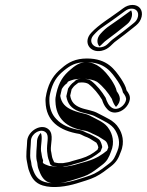

<svg xmlns="http://www.w3.org/2000/svg" viewBox="-20 -743 595 778"><path d="M478.1 -708.8 464.7 -698.8C427.8 -671.3 380.7 -643.7 350 -610.5C314.6 -573 343.8 -527.3 391.4 -537.2C422.6 -543.7 433.5 -565.6 450.4 -577C476.7 -596.6 493.2 -609 519.3 -630.2L531.6 -640.2C543.1 -649.6 550.7 -661.5 553.8 -675C560.1 -702.3 544.1 -723 516.9 -723C503.5 -723 490.4 -718.2 478.1 -708.8ZM201.5 -85H200.2C199.5 -85.3 197.3 -90.8 193.7 -98.6C189.7 -107.5 189.2 -121.5 186.2 -133.4C183.9 -159.1 199.3 -197.6 177.9 -217.9C149.1 -245.3 94.4 -214.1 90.1 -173.2C89.8 -146.5 83.3 -113.5 89.1 -88.4C92.3 -74.6 93.2 -60.6 99.1 -47.4C108.6 -20.9 122.7 -0.7 153.4 8.7C195.8 21.7 251.2 12.1 289.9 0.5C314 -7.5 344.1 -15.1 366.8 -26.5C392.9 -39.6 408.7 -53.4 429.5 -68.9C452.4 -86.2 460.8 -103.4 469.3 -127.3C486.8 -167.9 474.5 -204.5 461 -224.4C443.1 -254.8 408.7 -266.6 378.5 -283.1C355.3 -296.5 329 -297.6 306.6 -306.5C282.4 -316 268.6 -329.4 264.4 -355.7L270.3 -381.2C274.2 -387.5 281.1 -395.8 287.2 -399.8C291.6 -402.7 296.3 -407.5 298.2 -408H298.8C303 -408.6 307.2 -409 310.5 -409C321.9 -409 331.3 -407 337.9 -403.2C360 -386.3 378.9 -362.9 393.6 -338.6C397.2 -326.8 402.9 -314.4 410 -306.1C417.5 -296.3 428.7 -285.9 448.2 -287C477.2 -288.7 501.8 -314.3 505.9 -339.2C508.5 -354.4 501.5 -365.4 492.9 -376.7C490 -392.8 479.8 -409.2 470.9 -423.5C444.7 -461.3 415.3 -506 332.3 -506C286.8 -506 256.7 -490.8 229.8 -466.6C198.4 -441.1 179 -411.6 168.4 -365.5C165.1 -351.1 163.7 -340.8 164.6 -330.4C166.5 -253.4 218.9 -213.5 302.4 -200.2C310.9 -197.3 320.5 -190.7 333.7 -186.5L344.7 -181C350.2 -177.3 363.2 -169.8 370.8 -164.6C373.5 -160.7 377.3 -153.1 378.5 -145.2L374.9 -136.1C355.3 -120.4 337.5 -109.2 308.7 -100.6L272.8 -90.5C259.1 -85.5 253.5 -85.1 235.3 -82H216.6C210.8 -82.6 205.3 -83.8 201.5 -85ZM485.7 -697.7C495.1 -704.9 503.7 -708 513.5 -708C532.6 -708 543.2 -694.1 538.8 -675C536.6 -665.2 531.5 -657.4 523.4 -650.8L511.1 -640.8C485.5 -620 468.9 -607.5 443.4 -588.5C417.9 -570.6 415.8 -556.9 391.6 -551.9C359.4 -545.2 334.7 -574.8 360.3 -601.9C372.8 -615.4 380.9 -623.5 400.2 -636.4C427.4 -655.3 445.5 -667.7 472.2 -687.7ZM212.3 -67H233.2C250.4 -69.9 260.5 -71.3 274.5 -76.3L309.8 -86.3C343.7 -96.4 364.5 -110.6 387.2 -128.8L394.4 -146.8C392.6 -158.2 388.4 -168.7 384.2 -174.7C378.7 -182.6 359.8 -190.8 354.6 -194.3L342.2 -200.6C330.1 -204.4 321 -210.8 309.2 -214.8C261 -222.5 229.7 -237.1 207.7 -261.2C190 -279.2 180.7 -304.5 180 -334.1C179.7 -343.2 180 -351.1 183.4 -365.5C193.3 -408.7 209.9 -433.3 237.9 -456C263.7 -477 285.2 -491 328.9 -491C405.4 -491 431.3 -451.2 457.4 -413.5C467.7 -396.9 475.5 -383.2 478.2 -368.2C486.6 -357.3 492.3 -347.7 490.8 -338.3C487 -315.8 457.4 -292.8 435.2 -305.4C421 -313.5 413.2 -330.1 408 -347C392.5 -372.6 372.9 -397.5 349 -415.8C340.8 -422 327.1 -424 314 -424C308.3 -424 307.5 -423.9 297.8 -422.6C285.1 -418.9 282.5 -412.9 280.7 -411.7C268.9 -403.9 262 -393.7 255.9 -384.2L248.7 -352.9C253.9 -320.9 270.4 -303.3 298.2 -292.3C323.5 -282.4 348.3 -281.4 368.8 -269.7C398.3 -253.5 431.6 -241.4 447.2 -214.9C458.5 -195.7 470.4 -165.4 455.3 -130.2C445 -106.3 442.2 -95.3 421.9 -80C400.4 -63.8 386.3 -51.5 362.4 -39.5C342.7 -29.6 312.9 -21.8 288.3 -13.7C250.2 -2.4 198.8 6 160.8 -5.7C134.4 -13.8 122.7 -30.1 113.8 -55.1C110.1 -65.3 107.6 -71.9 106.8 -82.6C106.4 -89.9 104.2 -94.6 104.2 -94.6C99.4 -115.4 105 -148.5 105.5 -175.7C109.4 -204.1 146.4 -224.7 166 -206.1C181.1 -191.8 167.9 -162.2 170.9 -128.8C171.9 -117.6 173.7 -102.7 179.4 -90.1C182.9 -82.3 179.7 -75.2 194.3 -70H196C202.4 -68.3 206 -67.7 212.3 -67ZM511.2 -701.1 500.3 -693C473.6 -673.1 455.5 -660.6 428.3 -641.8C409.2 -629 400.4 -620.4 387.8 -606.7C370.3 -588.1 372.1 -566.2 383.1 -554.9C392.4 -561.6 400 -572.6 415.2 -583.1C440.7 -602.1 457.4 -614.6 483.1 -635.5L495.4 -645.5C504 -652.5 511 -662.9 513.8 -675C516.3 -685.5 514.9 -694.5 511.2 -701.1ZM186.7 -70H181.7L171.3 -73.7C143.5 -83.5 157.6 -87.1 154.1 -94.8C149.1 -105.9 149 -119.9 146.2 -131.1C144 -155.3 154.1 -186.2 145.4 -204.4C138.1 -197.1 131.6 -186.1 130.2 -174.2C129.9 -147.3 123.8 -114.1 129.1 -90.9C129.4 -89.5 131.2 -86.1 131.5 -80C132.5 -68.8 134.2 -61.4 138.9 -50.9C157.4 0.8 188.9 12 265.6 -10.6C292.7 -19.5 318.5 -26.3 335.3 -34.7C357.5 -45.9 372.3 -58.5 393.8 -74.7C413.4 -89.4 421 -104.1 429.6 -128.2C446.2 -166.8 434.5 -201.1 421.9 -219.8C405.7 -247.3 376.6 -256.5 344.5 -274.1C327.7 -283.7 309.9 -282.5 276.3 -295.6C243.8 -308.4 228.7 -326.2 224.1 -354.6L230.5 -382.4C235.6 -390.4 241.1 -398.8 252.7 -406.4C254.8 -407.7 246.3 -411.2 275.4 -419.6L280 -420.9L290.3 -422.4C297.1 -423.2 305.7 -424 314 -424C339.6 -424 360.7 -418.8 373.3 -411.4C398.2 -392.4 417.7 -368 433.3 -342.3C436.8 -330.8 442.3 -318.8 448.5 -311.5C449.2 -310.6 449.4 -310.3 450 -309.6C474 -333.6 466.8 -355.1 453.1 -372.9C450.3 -388.4 441.3 -403.5 431.8 -418.7C402.9 -460.5 371.5 -491 328.9 -491C313.5 -491 293.9 -486.4 266.3 -461.6C236.9 -437.7 218.8 -410.8 208.4 -365.5C205.1 -351.2 203.9 -341.9 204.7 -332C206.5 -263.7 249.4 -225.4 320.8 -214.1C341 -210.9 354.8 -200.3 364.2 -197.3L379.1 -189.9C384.1 -186.4 397 -179 406.4 -172.6C413.2 -168 417.1 -156.8 418.9 -145.8L413.7 -132.9C391.8 -115.3 371.7 -101.1 331.6 -89L297.3 -79.4C277.8 -72.5 258.3 -70 240.8 -67H207.4C199.3 -67.9 195.1 -68.4 186.7 -70Z"/></svg>

Font: HoneyBee
Style: BlurIt
Weight: 700
Foundry: Cannot Into Space Fonts
Version: Version 0.89